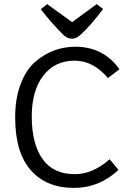

<svg xmlns="http://www.w3.org/2000/svg" viewBox="-20 -905 628 937"><path d="M345 -55Q433 -55 515 -128L558 -76Q465 12 341 12Q206 12 130 -74.5Q54 -161 54 -332Q54 -424 80.5 -494Q107 -564 150.5 -602Q194 -640 243.5 -658.5Q293 -677 347 -677Q485 -677 563 -567L507 -524Q435 -609 344 -609Q248 -609 191.5 -536Q135 -463 135 -337Q135 -203 187.5 -129Q240 -55 345 -55ZM452 -885 483 -861Q421 -779 376 -738Q353 -716 332 -716Q308 -716 288 -736Q228 -796 179 -860L210 -885L332 -797Z"/></svg>

Font: BreeCF
Style: Light
Weight: 300
Designer: Veronika Burian, Jos Scaglione
Foundry: TypeTogether
Version: Version 0.0.2